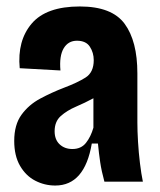

<svg xmlns="http://www.w3.org/2000/svg" viewBox="-20 -562 494 594"><path d="M151 12Q118 12 89 -3Q60 -18 42 -49Q24 -80 24 -126Q24 -176 46.5 -207Q69 -238 104.5 -257Q140 -276 179 -291Q219 -306 244.5 -322Q270 -338 270 -376Q270 -399 258 -417.5Q246 -436 218 -436Q191 -436 177 -412.5Q163 -389 167 -344L41 -351Q33 -436 78 -489Q123 -542 227 -542Q326 -542 365.5 -488.5Q405 -435 405 -335V-183Q405 -157 407 -123.5Q409 -90 413 -57Q417 -24 422 0H303Q294 -33 290 -60Q286 -87 283 -118H264Q242 12 151 12ZM204 -101Q231 -101 246 -120Q261 -139 269 -167V-258Q243 -244 215 -232Q187 -220 168 -203Q149 -186 149 -156Q149 -130 164.5 -115.5Q180 -101 204 -101Z"/></svg>

Font: Bricolage Grotesque 10pt Condensed Bricolage Grotesque 10pt Condensed Regular
Style: Bold
Weight: 700
Width: 3
Designer: Mathieu Triay
Foundry: Atelier Triay
Version: Version 1.000; ttfautohint (v1.8.4.7-5d5b);gftools[0.9.32]